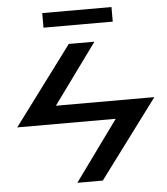

<svg xmlns="http://www.w3.org/2000/svg" viewBox="-61 -994 912 1049"><g transform="rotate(-5 395.0 -470.0)"><path d="M339.8 -759.8Q259.8 -652.3 19.5 -330.1Q155.3 -330.1 559.6 -330.1Q500 -247.1 320.3 0Q355.5 0 460 0Q540 -107.4 780.3 -429.7Q644.5 -429.7 240.2 -429.7Q299.8 -512.7 480.5 -759.8Q445.3 -759.8 339.8 -759.8ZM210 -860.4Q210 -879.9 210 -940.4Q304.7 -940.4 589.8 -940.4Q589.8 -919.9 589.8 -860.4Q495.1 -860.4 210 -860.4Z"/></g></svg>

Font: Alibu-Mazigh Belqasem 1
Style: Bold
Weight: 400
Designer: Mazigh Mubarik Belqasem
Version: Version 1.0